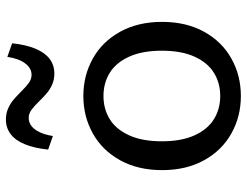

<svg xmlns="http://www.w3.org/2000/svg" viewBox="-114 -722 848 660"><g transform="rotate(-90 310.0 -392.0)"><path d="M55.2 -258.8Q55.2 -341.7 89.2 -403.2Q123.3 -464.7 181.6 -497.1Q239.8 -529.5 310 -529.5Q380.2 -529.5 438.4 -497.1Q496.7 -464.7 530.8 -403.2Q564.8 -341.7 564.8 -258.8Q564.8 -175.8 530.8 -114.3Q496.7 -52.8 438.4 -20.4Q380.2 12 310 12Q239.8 12 181.6 -20.4Q123.3 -52.8 89.2 -114.3Q55.2 -175.8 55.2 -258.8ZM465.7 -259.7Q465.7 -326.8 445.2 -371.9Q424.8 -417 389.8 -438.7Q354.7 -460.3 310 -460.3Q265.3 -460.3 230.2 -438.7Q195.2 -417 174.8 -371.9Q154.3 -326.8 154.3 -259.7Q154.3 -192.3 174.8 -147.3Q195.2 -102.3 230.2 -80.7Q265.3 -59 310 -59Q354.7 -59 389.8 -80.7Q424.8 -102.3 445.2 -147.3Q465.7 -192.3 465.7 -259.7ZM292.5 -680.7Q274.2 -699.5 261.7 -708.4Q249.2 -717.3 234.2 -717.3Q219.3 -717.3 206.8 -707.8Q194.3 -698.2 185.4 -679.3Q176.5 -660.5 172.5 -634.2L125.8 -650.5Q130.8 -698.3 144.2 -730.8Q157.5 -763.2 179 -779.4Q200.5 -795.7 229.3 -795.7Q249.5 -795.7 266.2 -788.5Q282.8 -781.3 295.2 -771.2Q307.5 -761 324.3 -744.3Q342.8 -725.5 355.5 -716.5Q368.2 -707.5 383.2 -707.5Q405.3 -707.5 421.9 -729.2Q438.5 -750.8 444.5 -790.7L491.2 -774.3Q486.2 -726.5 472.6 -694.1Q459 -661.7 437.6 -645.4Q416.2 -629.2 387.2 -629.2Q366.8 -629.2 350.2 -636.3Q333.7 -643.5 321.1 -653.9Q308.5 -664.3 292.5 -680.7Z"/></g></svg>

Font: Monaspace Xenon Var
Style: Regular
Weight: 400
Designer: Riley Cran and the Lettermatic Team
Version: Version 1.000 (Monaspace Xenon Var)